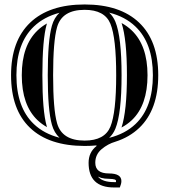

<svg xmlns="http://www.w3.org/2000/svg" viewBox="-20 -640 755 856"><path d="M357.4 10.7Q198.2 10.5 113.8 -70.2Q29.3 -150.9 29.3 -304.7Q29.3 -458 114.7 -539.3Q199.5 -620.1 357.4 -620.1Q515.1 -620.1 600.1 -539.3Q685.5 -458 685.5 -304.7Q685.5 -151.1 601.1 -70.1Q557.4 -28.3 494.6 -8.3Q460.9 1.5 432.9 25.1Q404.8 48.8 404.8 85.7Q404.8 133.3 465.8 133.3Q521.2 133.3 521.2 167.2Q521.2 179.2 514.2 195.8H488.3Q375 195.8 375 85.7Q375 38.8 410.2 11.2V8.3Q385.3 10.7 357.4 10.7ZM521.7 -71.5Q545.9 -145 545.9 -304.7Q545.9 -463.9 522 -537.4Q547.1 -523.7 567.1 -504.6Q637.7 -437.5 637.7 -304.7Q637.7 -171.1 568.1 -104.7Q547.6 -85.2 521.7 -71.5ZM188.2 -77.6 189.7 -73.2Q166 -86.4 147 -104.5Q77.1 -171.4 77.1 -304.7Q77.1 -437.5 147.7 -504.6Q166.3 -522.5 189.5 -535.4L188.2 -531.7Q168.9 -463.4 168.9 -304.7Q168.9 -146 188.2 -77.6ZM466.8 -583.7Q484.6 -566.9 494.4 -543.2Q522 -476.1 522 -304.7Q522 -133.3 494.4 -66.2Q484.6 -42.2 466.6 -25.4Q538.3 -43.2 584.5 -87.4Q661.6 -160.9 661.6 -304.7Q661.6 -447.8 583.5 -522Q537.6 -565.9 466.8 -583.7ZM211.4 -84Q192.9 -149.2 192.9 -304.7Q192.9 -460.2 211.4 -525.4Q221.4 -560.8 245.1 -583Q176.3 -564.9 131.3 -522Q53.2 -447.8 53.2 -304.7Q53.2 -161.1 130.6 -87.2Q175.8 -43.9 245.4 -25.9Q221.4 -48.3 211.4 -84ZM357.4 -13.2Q446.5 -13.2 472.2 -75.2Q498 -138.4 498 -304.7Q498 -471.4 472.2 -534.2Q446.5 -596.2 357.4 -596.2Q256.3 -596.2 234.4 -518.8Q216.8 -456.8 216.8 -304.7Q216.8 -152.6 234.4 -90.6Q256.3 -13.2 357.4 -13.2ZM416.7 147.5Q418 148.9 419.4 150.4Q439.9 171.9 488.3 171.9H496.8Q497.3 169.2 497.3 167.2V166.7Q497.3 165.5 497.1 164.8Q496.8 164.1 495.5 162.6Q494.1 161.1 490.6 160Q487.1 158.9 481.2 158.2Q478 157.7 465.8 157.2Q446.5 157.2 431.4 153.1Q423.8 150.9 417.2 147.7Z"/></svg>

Font: itsadzokeS01
Style: Regular
Weight: 600
Width: 6
Version: Version 0.46